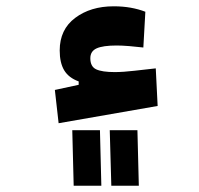

<svg xmlns="http://www.w3.org/2000/svg" viewBox="-20 -367 626 603"><path d="M164.1 20 152.3 -84.5 276.4 -111.3 273.4 -72.3 227.1 -81.5V-111.3Q195.8 -122.6 181.6 -146.2Q167.5 -169.9 167.5 -208.5Q167.5 -274.4 216.1 -310.8Q264.6 -347.2 336.9 -347.2Q365.7 -347.2 390.4 -342.8Q415 -338.4 436.5 -330.1L430.2 -217.8Q410.2 -220.2 386.2 -222.2Q362.3 -224.1 346.7 -224.1Q303.2 -224.1 283.4 -215.1Q263.7 -206.1 263.7 -184.1Q263.7 -157.7 282.2 -149.2Q300.8 -140.6 340.3 -140.6Q366.7 -140.6 402.3 -144.8Q438 -148.9 469.2 -152.3L475.1 -34.2ZM329.6 216.3 324.7 42H411.6L416 216.3ZM211.4 216.3 207 42H293.9L298.3 216.3Z"/></svg>

Font: Cascadia Code
Style: Regular
Weight: 400
Monospace: yes
Designer: Aaron Bell
Foundry: Saja Typeworks
Version: Version 2106.017